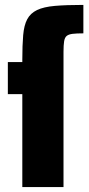

<svg xmlns="http://www.w3.org/2000/svg" viewBox="-20 -763 362 783"><path d="M71 0V-379H12V-510H71V-519Q71 -579 74.5 -619.5Q78 -660 91 -684.5Q104 -709 131 -722Q158 -735 204 -739Q250 -743 320 -743V-627Q292 -627 276 -625Q260 -623 252 -616.5Q244 -610 241.5 -594.5Q239 -579 239 -552V0Z"/></svg>

Font: Saira Condensed Black
Style: Regular
Weight: 900
Width: 3
Designer: Hector Gatti with collaboration of the Omnibus-Type team
Foundry: Omnibus-Type
Version: Version 1.101